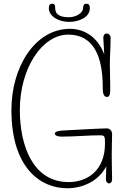

<svg xmlns="http://www.w3.org/2000/svg" viewBox="-20 -992 675 1026"><path d="M460 -948C460 -969 451 -972 441 -972C430 -972 424 -964 424 -949C424 -922 385 -900 349 -900C311 -900 275 -908 275 -949C275 -965 272 -972 258 -972C248 -972 241 -965 241 -948C241 -908 289 -875 349 -875C401 -875 460 -899 460 -948ZM516 -269C541 -269 541 -260 541 -225C541 -80 446 -19 347 -19C155 -19 86 -215 86 -404C86 -626 204 -807 345 -807C479 -807 529 -692 529 -527C529 -508 529 -474 551 -474C569 -474 569 -493 569 -530C569 -564 567 -614 567 -648C567 -702 571 -735 571 -790C571 -806 559 -813 549 -813C540 -813 532 -804 532 -791L537 -702C500 -799 426 -838 354 -838C169 -838 41 -637 41 -404C41 -94 197 14 339 14C416 14 503 -19 548 -103C548 -94 546 -56 546 -34C546 -21 553 -12 563 -12C570 -12 579 -19 579 -33C579 -57 577 -105 577 -164C577 -212 579 -250 579 -273C579 -297 565 -306 549 -306C477 -304 406 -299 324 -295C301 -294 273 -291 273 -278C273 -270 283 -262 311 -262C383 -262 450 -269 516 -269Z"/></svg>

Font: Life Savers
Style: Regular
Weight: 400
Designer: Pablo Impallari, Rodrigo Fuenzalida, Brenda Gallo
Foundry: Pablo Impallari, Rodrigo Fuenzalida, Brenda Gallo
Version: Version 3.000